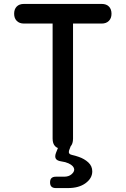

<svg xmlns="http://www.w3.org/2000/svg" viewBox="-20 -750 640 978"><path d="M248 -630H102Q79 -630 65.5 -643.5Q52 -657 52 -680Q52 -703 65 -716.5Q78 -730 102 -730H498Q522 -730 535 -716.5Q548 -703 548 -680Q548 -657 534.5 -643.5Q521 -630 498 -630H352V-44Q352 -18 340 -5L332 16Q329 25 332.5 31Q336 37 346 39Q364 43 381 49Q410 59 430 77.5Q450 96 450 123Q450 158 416 183Q382 208 326 208H265Q250 208 242.5 201Q235 194 235 179Q235 164 242.5 157Q250 150 265 150H307Q330 150 344 138Q358 126 358 114Q357 95 329 82Q314 75 292 72Q271 69 264.5 58.5Q258 48 265 29L275 4Q267 1 261 -5Q248 -18 248 -44Z"/></svg>

Font: Maple Mono Normal NL Medium
Style: Regular
Weight: 500
Monospace: yes
Designer: subframe7536
Version: Version 7.000